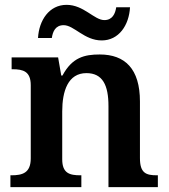

<svg xmlns="http://www.w3.org/2000/svg" viewBox="-20 -773 699 793"><path d="M400 -606C471 -606 513 -669 517 -743H460C456 -716 444 -690 411 -690C369 -690 326 -753 255 -753C183 -753 141 -689 137 -616H194C198 -643 209 -669 243 -669C286 -669 328 -606 400 -606ZM23 0H316V-49H312C268 -49 237 -57 237 -115V-313C237 -397 261 -471 337 -471C404 -471 428 -421 428 -335V0H632V-49H628C583 -49 558 -58 558 -120V-354C558 -489 496 -548 392 -548C329 -548 278 -536 238 -461H233L220 -536H28V-487H32C76 -487 107 -478 107 -421V-119C107 -58 72 -49 27 -49H23Z"/></svg>

Font: Noto Serif Tamil SemiBold
Style: Regular
Weight: 600
Designer: Indian Type Foundry, Tom Grace, and the Monotype Design Team
Foundry: Monotype Imaging Inc.
Version: Version 2.004